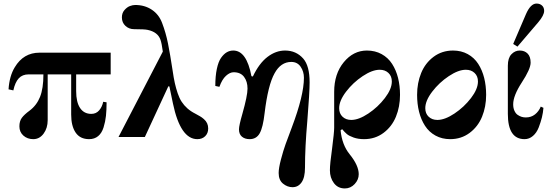

<svg xmlns="http://www.w3.org/2000/svg" viewBox="-20 -770 3112 1079"><path d="M28 -268 55 -262C61.7 -292.7 71.8 -315.3 85.5 -330C99.2 -344.7 117.7 -352 141 -352H224C224 -299.3 217.7 -257.2 205 -225.5C192.3 -193.8 172.7 -168 146 -148C126 -133.3 111.5 -119.8 102.5 -107.5C93.5 -95.2 89 -79.3 89 -60C89 -38.7 96.5 -21.3 111.5 -8C126.5 5.3 145 12 167 12C190.3 12 209.7 1.7 225 -19C240.3 -39.7 248 -65 248 -95V-352H380V-126C380 -83.3 388.3 -49.7 405 -25C421.7 -0.3 447 12 481 12C501 12 517.8 6.3 531.5 -5C545.2 -16.3 555.3 -32.7 562 -54C568.7 -75.3 573.2 -97 575.5 -119C577.8 -141 579 -166.3 579 -195L560 -198C556 -178.7 548.3 -162.5 537 -149.5C525.7 -136.5 511 -130 493 -130C465.7 -130 444.7 -141 430 -163C415.3 -185 408 -216.7 408 -258V-352H602V-474H202C142 -474 95.7 -446.7 63 -392C43 -359.3 31.3 -318 28 -268Z M646 0H794L926 -285L932 -284L952 -188C980 -54.7 1025.7 12 1089 12C1107 12 1121.7 6.5 1133 -4.5C1144.3 -15.5 1150 -30 1150 -48C1150 -58.7 1148 -68.3 1144 -77C1140 -85.7 1134 -93.5 1126 -100.5C1118 -107.5 1110.7 -112.8 1104 -116.5C1097.3 -120.2 1088.7 -125 1078 -131C1060.7 -139.7 1045.7 -149.7 1033 -161C1020.3 -172.3 1009.7 -184.7 1001 -198C992.3 -211.3 984.8 -227.3 978.5 -246C972.2 -264.7 966.8 -283.7 962.5 -303C958.2 -322.3 954 -346 950 -374C940.7 -435.3 932 -486 924 -526C916 -566 905 -604.3 891 -641C879 -673 859.7 -697.8 833 -715.5C806.3 -733.2 775.3 -742 740 -742C730.7 -742 720.7 -740 710 -736C699.3 -732 689.2 -724.5 679.5 -713.5C669.8 -702.5 665 -688.7 665 -672C665 -652.7 671.7 -636.8 685 -624.5C698.3 -612.2 714.7 -606 734 -606C773.3 -606 798.7 -604.7 810 -602C848 -594 872 -575.3 882 -546C886.7 -532.7 891 -510.7 895 -480Z M1190 -287 1213 -282C1223 -310 1235.3 -330.7 1250 -344C1264.7 -357.3 1279 -364 1293 -364C1319 -364 1338.5 -355.3 1351.5 -338C1364.5 -320.7 1371 -298.7 1371 -272C1371 -245.3 1361.3 -198 1342 -130C1329.3 -86 1323 -57 1323 -43C1323 -25 1328.5 -11.3 1339.5 -2C1350.5 7.3 1365 12 1383 12C1408.3 12 1427.2 1 1439.5 -21C1451.8 -43 1461 -80.7 1467 -134C1479.7 -239.3 1498.3 -314 1523 -358C1546.3 -400.7 1577.7 -422 1617 -422C1639.7 -422 1657.2 -413 1669.5 -395C1681.8 -377 1688 -356.3 1688 -333C1688 -267 1665.3 -174 1620 -54C1605.3 -15.3 1593.7 16 1585 40C1576.3 64 1567.7 92.5 1559 125.5C1550.3 158.5 1546 184 1546 202C1546 228.7 1554.2 248.7 1570.5 262C1586.8 275.3 1604.7 282 1624 282C1645.3 282 1662.3 272.8 1675 254.5C1687.7 236.2 1694 208.7 1694 172C1694 96 1698.3 8.7 1707 -90C1715.7 -198 1720 -270.3 1720 -307C1720 -369 1708 -413.7 1684 -441C1657.3 -471 1623.3 -486 1582 -486C1547.3 -486 1514.3 -474 1483 -450C1451.7 -426 1424.3 -389.3 1401 -340L1393 -342C1375 -438 1341 -486 1291 -486C1277.7 -486 1265.3 -482.7 1254 -476C1242.7 -469.3 1232 -458.8 1222 -444.5C1212 -430.2 1204.2 -409.5 1198.5 -382.5C1192.8 -355.5 1190 -323.7 1190 -287Z M1886 -162C1886 -190 1899 -221 1925 -255C1951 -289 1982 -318 2018 -342C2054 -366 2086 -378 2114 -378C2134 -378 2150.3 -372 2163 -360C2175.7 -348 2182 -332 2182 -312C2182 -284 2169 -253 2143 -219C2117 -185 2086 -156 2050 -132C2014 -108 1982 -96 1954 -96C1934 -96 1917.7 -102 1905 -114C1892.3 -126 1886 -142 1886 -162ZM1834 187C1834 215 1841.5 239 1856.5 259C1871.5 279 1892 289 1918 289C1939.3 289 1957.7 280.8 1973 264.5C1988.3 248.2 1996 229.7 1996 209C1996 176.3 1979 139 1945 97C1916.3 61.7 1899.3 16.7 1894 -38L1903 -44C1912.3 -32.7 1921.2 -23.5 1929.5 -16.5C1937.8 -9.5 1950.5 -3 1967.5 3C1984.5 9 2004 12 2026 12C2067.3 12 2103.7 0.3 2135 -23C2166.3 -46.3 2189.7 -76.7 2205 -114C2220.3 -151.3 2228 -192.3 2228 -237C2228 -271 2224.3 -302.7 2217 -332C2209.7 -361.3 2198.5 -387.7 2183.5 -411C2168.5 -434.3 2148.8 -452.7 2124.5 -466C2100.2 -479.3 2072.7 -486 2042 -486C1991.3 -486 1948 -464.2 1912 -420.5C1876 -376.8 1858 -321.3 1858 -254V-52C1858 -34.7 1854 5 1846 67C1838 123 1834 163 1834 187Z M2370 -162C2370 -190 2383 -221 2409 -255C2435 -289 2466 -318 2502 -342C2538 -366 2570 -378 2598 -378C2618 -378 2634.3 -372 2647 -360C2659.7 -348 2666 -332 2666 -312C2666 -284 2653 -253 2627 -219C2601 -185 2570 -156 2534 -132C2498 -108 2466 -96 2438 -96C2418 -96 2401.7 -102 2389 -114C2376.3 -126 2370 -142 2370 -162ZM2324 -237C2324 -203 2327.7 -171.3 2335 -142C2342.3 -112.7 2353.5 -86.3 2368.5 -63C2383.5 -39.7 2403.2 -21.3 2427.5 -8C2451.8 5.3 2479.3 12 2510 12C2551.3 12 2587.7 0.3 2619 -23C2650.3 -46.3 2673.7 -76.7 2689 -114C2704.3 -151.3 2712 -192.3 2712 -237C2712 -271 2708.3 -302.7 2701 -332C2693.7 -361.3 2682.5 -387.7 2667.5 -411C2652.5 -434.3 2632.8 -452.7 2608.5 -466C2584.2 -479.3 2556.7 -486 2526 -486C2484.7 -486 2448.3 -474.3 2417 -451C2385.7 -427.7 2362.3 -397.3 2347 -360C2331.7 -322.7 2324 -281.7 2324 -237Z M2834 -130C2834 -35.3 2865.3 12 2928 12C2945.3 12 2961 6 2975 -6C2989 -18 2999.8 -34 3007.5 -54C3015.2 -74 3021.2 -92.8 3025.5 -110.5C3029.8 -128.2 3032.7 -146 3034 -164L3019 -171C3011.7 -153 3000.8 -138.3 2986.5 -127C2972.2 -115.7 2955 -110 2935 -110C2926.3 -110 2918.3 -111.2 2911 -113.5C2903.7 -115.8 2896.3 -119.5 2889 -124.5C2881.7 -129.5 2875.7 -137.2 2871 -147.5C2866.3 -157.8 2864 -170 2864 -184C2864 -216 2880 -256.7 2912 -306C2945.3 -356.7 2962 -394 2962 -418C2962 -440.7 2956.3 -457.7 2945 -469C2933.7 -480.3 2919 -486 2901 -486C2883 -486 2867.3 -479 2854 -465C2840.7 -451 2834 -429.7 2834 -401ZM2864 -523 2888 -508 3005 -645C3027 -671 3038 -692.3 3038 -709C3038 -721.7 3034 -731.7 3026 -739C3018 -746.3 3007.7 -750 2995 -750C2973 -750 2953.3 -730.3 2936 -691Z"/></svg>

Font: Km Standard TT
Style: Bold
Weight: 700
Designer: Alexey Kryukov <alexios@thessalonica.org.ru>
Version: Version 2.0.2